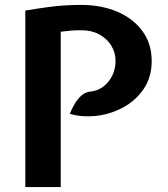

<svg xmlns="http://www.w3.org/2000/svg" viewBox="-20 -761 683 781"><path d="M83 0V-718Q137 -727 174.5 -732Q212 -737 243.5 -739Q275 -741 311 -741Q392 -741 456.8 -713.5Q521.5 -686 559.2 -634.8Q597 -583.5 597 -513Q597 -446.5 563.8 -398.2Q530.5 -350 477.5 -322.2Q424.5 -294.5 365 -289Q342.5 -287 317.2 -288.5Q292 -290 264 -298Q271.5 -317 283 -337.2Q294.5 -357.5 311 -372.2Q327.5 -387 350 -389Q377.5 -391.5 400.2 -408.8Q423 -426 436.5 -453.2Q450 -480.5 450 -513Q450 -547.5 432.5 -575.8Q415 -604 383.8 -621Q352.5 -638 311 -638Q284 -638 269 -636.5Q254 -635 227 -632V0Z"/></svg>

Font: Expletus Sans
Style: Bold
Weight: 700
Version: Version 7.500